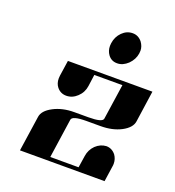

<svg xmlns="http://www.w3.org/2000/svg" viewBox="-126 -781 803 881"><g transform="rotate(20 276.0 -341.0)"><path d="M69.8 0 95.2 -172.9Q99.6 -204.1 143.1 -227.1Q186.5 -250 244.1 -250H313Q380.9 -250 383.8 -269L409.2 -441.9H272L264.2 -384.8Q259.8 -352.5 235.8 -330.1Q212.4 -308.1 183.1 -308.1Q154.8 -308.1 137.2 -330.1Q124 -346.7 124 -371.1Q124 -379.9 125 -384.8L136.2 -460.9H548.8L526.9 -308.1Q522.5 -275.9 479 -252.9Q437 -231 378.9 -231H310.1Q241.7 -231 238.8 -210.9L210.9 -19H349.1L357.9 -77.1Q362.3 -108.4 384.8 -130.9Q407.7 -152.3 436 -153.8Q463.4 -153.8 481.9 -130.9Q495.1 -112.3 495.1 -89.8Q495.1 -81.1 494.1 -77.1L482.9 0ZM293.9 -591.8Q293.9 -600.1 294.9 -605Q299.3 -637.7 321.8 -660.2Q343.8 -682.1 373 -682.1Q400.4 -682.1 418.9 -659.2Q433.1 -639.6 433.1 -619.1Q433.1 -609.9 432.1 -605Q427.7 -574.7 403.8 -550.8Q379.4 -527.8 352.1 -527.8H351.1Q323.2 -527.8 307.1 -549.8Q293.9 -567.9 293.9 -591.8Z"/></g></svg>

Font: Hjet
Style: Italic
Weight: 400
Designer: T. Christopher White
Version: Version 1.2